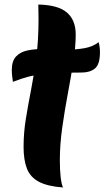

<svg xmlns="http://www.w3.org/2000/svg" viewBox="-20 -770 461 847"><path d="M244 -63Q244 -21 247.5 10.5Q251 42 258 57Q189 52 151 31.5Q113 11 98.5 -27Q84 -65 84 -122Q84 -184 94 -245.5Q104 -307 117 -373.5Q130 -440 140 -516.5Q150 -593 150 -685Q150 -701 149.5 -717.5Q149 -734 149 -750Q237 -748 275.5 -714.5Q314 -681 314 -618Q314 -564 303.5 -497Q293 -430 279 -355.5Q265 -281 254.5 -206.5Q244 -132 244 -63ZM415 -584Q418 -574 419.5 -562.5Q421 -551 421 -541Q421 -486 399 -468Q377 -450 340 -450Q288 -450 248 -449Q208 -448 175 -444.5Q142 -441 108.5 -432.5Q75 -424 37 -409Q35 -421 33.5 -435Q32 -449 32 -461Q32 -501 51 -521Q70 -541 101.5 -547.5Q133 -554 172 -554Q198 -554 225 -552.5Q252 -551 277 -551Q316 -551 353 -557.5Q390 -564 415 -584Z"/></svg>

Font: Merienda ExtraBold
Style: Regular
Weight: 800
Designer: Eduardo Rodriguez Tunni
Foundry: Eduardo Rodriguez Tunni
Version: Version 2.001